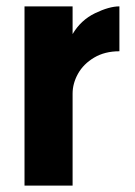

<svg xmlns="http://www.w3.org/2000/svg" viewBox="-20 -566 423 603"><path d="M355 -546V-405Q309 -405 275.5 -385Q242 -365 225 -334.5Q208 -304 208 -272V17H57V-546H208V-459Q234 -503 278.5 -524.5Q323 -546 355 -546Z"/></svg>

Font: SUIT Heavy
Style: Regular
Weight: 900
Designer: Sunn Youn; Korean Glyphs from Source Han Sans (Sandoll Communications; Soo-young Jang, Joo-yeon Kang)
Foundry: Sunn
Version: Version 1.006